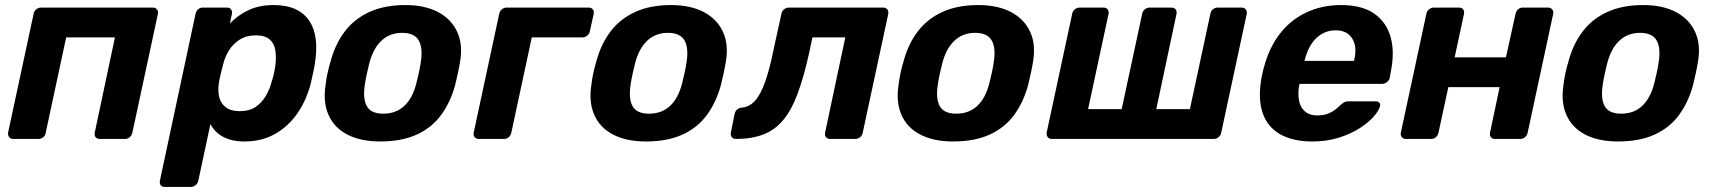

<svg xmlns="http://www.w3.org/2000/svg" viewBox="-20 -550 6783 760"><path d="M32 0Q22 0 16.5 -7Q11 -14 12 -25L113 -495Q115 -506 123.5 -513Q132 -520 142 -520H585Q595 -520 601 -513Q607 -506 605 -495L504 -25Q502 -14 493.5 -7Q485 0 475 0H375Q364 0 358.5 -7Q353 -14 355 -25L435 -402H242L161 -25Q160 -14 151.5 -7Q143 0 132 0Z M632 190Q621 190 616 183Q611 176 613 165L754 -495Q756 -506 764 -513Q772 -520 783 -520H878Q889 -520 894.5 -513Q900 -506 898 -495L890 -457Q920 -489 963 -509.5Q1006 -530 1063 -530Q1115 -530 1150 -513.5Q1185 -497 1205 -466.5Q1225 -436 1230 -393Q1235 -350 1226 -296Q1223 -277 1219 -260Q1215 -243 1211 -223Q1194 -155 1158 -102.5Q1122 -50 1069 -20Q1016 10 948 10Q897 10 863 -8.5Q829 -27 813 -59L765 165Q763 176 754 183Q745 190 735 190ZM928 -110Q967 -110 991.5 -126.5Q1016 -143 1032 -170Q1048 -197 1056 -229Q1061 -244 1064.5 -260Q1068 -276 1070 -291Q1074 -323 1070 -350Q1066 -377 1048 -393.5Q1030 -410 992 -410Q955 -410 928.5 -393Q902 -376 886 -350Q870 -324 863 -294Q858 -276 853.5 -257Q849 -238 846 -219Q842 -191 847.5 -166.5Q853 -142 873 -126Q893 -110 928 -110Z M1485 10Q1407 10 1354.5 -17.5Q1302 -45 1280 -96Q1258 -147 1269 -215Q1271 -235 1276.5 -260.5Q1282 -286 1288 -305Q1306 -374 1344 -424.5Q1382 -475 1442 -502.5Q1502 -530 1584 -530Q1661 -530 1713.5 -502.5Q1766 -475 1789.5 -424.5Q1813 -374 1801 -305Q1798 -286 1792.5 -260.5Q1787 -235 1782 -215Q1764 -147 1727 -96Q1690 -45 1630 -17.5Q1570 10 1485 10ZM1497 -100Q1547 -100 1580 -130.5Q1613 -161 1628 -220Q1632 -235 1637.5 -260Q1643 -285 1645 -300Q1655 -358 1638 -389Q1621 -420 1572 -420Q1523 -420 1490 -389Q1457 -358 1442 -300Q1438 -285 1432.5 -260Q1427 -235 1425 -220Q1415 -161 1431.5 -130.5Q1448 -100 1497 -100Z M1875 0Q1865 0 1859 -7Q1853 -14 1855 -25L1956 -495Q1958 -506 1966.5 -513Q1975 -520 1985 -520H2310Q2321 -520 2326.5 -513Q2332 -506 2330 -495L2315 -427Q2313 -416 2304.5 -409Q2296 -402 2285 -402H2085L2004 -25Q2002 -14 1994 -7Q1986 0 1975 0Z M2537 10Q2459 10 2406.5 -17.5Q2354 -45 2332 -96Q2310 -147 2321 -215Q2323 -235 2328.5 -260.5Q2334 -286 2340 -305Q2358 -374 2396 -424.5Q2434 -475 2494 -502.5Q2554 -530 2636 -530Q2713 -530 2765.5 -502.5Q2818 -475 2841.5 -424.5Q2865 -374 2853 -305Q2850 -286 2844.5 -260.5Q2839 -235 2834 -215Q2816 -147 2779 -96Q2742 -45 2682 -17.5Q2622 10 2537 10ZM2549 -100Q2599 -100 2632 -130.5Q2665 -161 2680 -220Q2684 -235 2689.5 -260Q2695 -285 2697 -300Q2707 -358 2690 -389Q2673 -420 2624 -420Q2575 -420 2542 -389Q2509 -358 2494 -300Q2490 -285 2484.5 -260Q2479 -235 2477 -220Q2467 -161 2483.5 -130.5Q2500 -100 2549 -100Z M2893 0Q2882 0 2876.5 -7.5Q2871 -15 2873 -25L2888 -100Q2894 -122 2917 -124Q2947 -127 2969 -151.5Q2991 -176 3009 -227Q3027 -278 3043 -358L3073 -495Q3075 -506 3083.5 -513Q3092 -520 3103 -520H3476Q3486 -520 3492 -513Q3498 -506 3496 -495L3395 -25Q3393 -14 3384.5 -7Q3376 0 3366 0H3266Q3255 0 3249.5 -7Q3244 -14 3246 -25L3326 -402H3196L3183 -341Q3162 -246 3137.5 -180Q3113 -114 3080 -74.5Q3047 -35 3001 -17.5Q2955 0 2893 0Z M3753 10Q3675 10 3622.5 -17.5Q3570 -45 3548 -96Q3526 -147 3537 -215Q3539 -235 3544.5 -260.5Q3550 -286 3556 -305Q3574 -374 3612 -424.5Q3650 -475 3710 -502.5Q3770 -530 3852 -530Q3929 -530 3981.5 -502.5Q4034 -475 4057.5 -424.5Q4081 -374 4069 -305Q4066 -286 4060.5 -260.5Q4055 -235 4050 -215Q4032 -147 3995 -96Q3958 -45 3898 -17.5Q3838 10 3753 10ZM3765 -100Q3815 -100 3848 -130.5Q3881 -161 3896 -220Q3900 -235 3905.5 -260Q3911 -285 3913 -300Q3923 -358 3906 -389Q3889 -420 3840 -420Q3791 -420 3758 -389Q3725 -358 3710 -300Q3706 -285 3700.5 -260Q3695 -235 3693 -220Q3683 -161 3699.5 -130.5Q3716 -100 3765 -100Z M4143 0Q4133 0 4127.5 -7Q4122 -14 4123 -25L4224 -495Q4226 -506 4234.5 -513Q4243 -520 4253 -520H4348Q4359 -520 4364.5 -513Q4370 -506 4368 -495L4287 -118H4420L4501 -495Q4503 -506 4511.5 -513Q4520 -520 4530 -520H4617Q4628 -520 4633.5 -513Q4639 -506 4637 -495L4557 -118H4690L4771 -495Q4773 -506 4781 -513Q4789 -520 4800 -520H4895Q4905 -520 4911 -513Q4917 -506 4915 -495L4814 -25Q4812 -14 4803.5 -7Q4795 0 4785 0Z M5174 10Q5098 10 5047.5 -18.5Q4997 -47 4978 -103Q4959 -159 4973 -240Q4975 -248 4977.5 -261.5Q4980 -275 4983 -283Q5003 -360 5045.5 -415.5Q5088 -471 5150.5 -500.5Q5213 -530 5288 -530Q5372 -530 5420.5 -495.5Q5469 -461 5485 -401.5Q5501 -342 5485 -265L5481 -242Q5479 -232 5470 -225Q5461 -218 5450 -218H5124Q5124 -217 5123.5 -214.5Q5123 -212 5122 -210Q5117 -178 5122 -151.5Q5127 -125 5145.5 -109Q5164 -93 5194 -93Q5218 -93 5236 -100Q5254 -107 5266.5 -117Q5279 -127 5286 -134Q5297 -144 5303 -146.5Q5309 -149 5321 -149H5425Q5435 -149 5440 -143.5Q5445 -138 5442 -128Q5438 -112 5417.5 -88.5Q5397 -65 5362 -42.5Q5327 -20 5279.5 -5Q5232 10 5174 10ZM5144 -309H5340V-311Q5349 -347 5342.5 -373.5Q5336 -400 5317 -415Q5298 -430 5267 -430Q5236 -430 5211 -415Q5186 -400 5169.5 -373.5Q5153 -347 5144 -311Z M5545 0Q5535 0 5529 -7Q5523 -14 5525 -25L5626 -495Q5628 -506 5636.5 -513Q5645 -520 5655 -520H5755Q5766 -520 5771.5 -513Q5777 -506 5775 -495L5738 -323H5941L5979 -495Q5981 -506 5989 -513Q5997 -520 6008 -520H6108Q6118 -520 6124 -513Q6130 -506 6128 -495L6027 -25Q6025 -14 6016.5 -7Q6008 0 5998 0H5898Q5887 0 5881.5 -7Q5876 -14 5878 -25L5916 -205H5713L5674 -25Q5672 -14 5664 -7Q5656 0 5645 0Z M6385 10Q6307 10 6254.5 -17.5Q6202 -45 6180 -96Q6158 -147 6169 -215Q6171 -235 6176.5 -260.5Q6182 -286 6188 -305Q6206 -374 6244 -424.5Q6282 -475 6342 -502.5Q6402 -530 6484 -530Q6561 -530 6613.5 -502.5Q6666 -475 6689.5 -424.5Q6713 -374 6701 -305Q6698 -286 6692.5 -260.5Q6687 -235 6682 -215Q6664 -147 6627 -96Q6590 -45 6530 -17.5Q6470 10 6385 10ZM6397 -100Q6447 -100 6480 -130.5Q6513 -161 6528 -220Q6532 -235 6537.5 -260Q6543 -285 6545 -300Q6555 -358 6538 -389Q6521 -420 6472 -420Q6423 -420 6390 -389Q6357 -358 6342 -300Q6338 -285 6332.5 -260Q6327 -235 6325 -220Q6315 -161 6331.5 -130.5Q6348 -100 6397 -100Z"/></svg>

Font: Rubik Light SemiBold
Style: Italic
Weight: 600
Italic angle: -12°
Version: Version 2.104